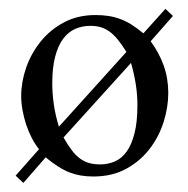

<svg xmlns="http://www.w3.org/2000/svg" viewBox="-20 -380 417 425"><path d="M313.5 -288.6Q332 -263.7 342.3 -235.1Q352.5 -206.5 352.5 -174.3Q352.5 -143.1 342.3 -110.4Q332 -77.6 311.5 -50.8Q291 -23.9 259.8 -6.6Q228.5 10.7 186.5 10.7Q171.9 10.7 158.9 8.5Q146 6.3 133.5 1.5Q121.1 -3.4 108.2 -11.7Q95.2 -20 81.1 -31.7L31.7 24.9L14.6 8.8L66.4 -49.8Q57.6 -60.5 50.3 -74.7Q43 -88.9 37.8 -104.5Q32.7 -120.1 29.8 -136.5Q26.9 -152.8 26.9 -167.5Q26.9 -198.2 37.8 -230Q48.8 -261.7 69.8 -287.8Q90.8 -314 121.3 -330.3Q151.9 -346.7 191.4 -346.7Q206.5 -346.7 219.7 -344.7Q232.9 -342.8 245.6 -338.1Q258.3 -333.5 270.8 -325.7Q283.2 -317.9 297.4 -306.2L346.2 -360.4L362.8 -344.7ZM259.8 -265.1Q249.5 -281.7 240.2 -293Q231 -304.2 221.4 -310.8Q211.9 -317.4 201.9 -320.1Q191.9 -322.8 180.2 -322.8Q161.6 -322.8 146.2 -315.9Q130.9 -309.1 119.6 -293.9Q108.4 -278.8 102.1 -254.6Q95.7 -230.5 95.7 -195.8Q95.7 -173.3 99.1 -149.2Q102.5 -125 110.4 -99.6ZM284.2 -147.9Q284.2 -191.4 270 -240.7L120.6 -75.7Q130.4 -58.6 139.2 -47.1Q147.9 -35.6 157.5 -28.8Q167 -22 177.7 -19Q188.5 -16.1 201.7 -16.1Q219.2 -16.1 234.4 -22.7Q249.5 -29.3 260.5 -44.7Q271.5 -60.1 277.8 -85.2Q284.2 -110.4 284.2 -147.9Z"/></svg>

Font: Scheherazade
Style: Regular
Weight: 400
Designer: SIL International
Foundry: SIL International
Version: Version 2.100 (build 932/914)